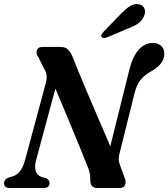

<svg xmlns="http://www.w3.org/2000/svg" viewBox="-29 -933 836 953"><path d="M150 -137.5Q142 -106 148 -84.5Q154 -63 180 -53.5L198.5 -49Q216.5 -41.5 216.5 -24.5Q216.5 0 189 0H19.5Q-9 0 -9 -24Q-8.5 -43 13 -51.5L34.5 -58Q77.5 -70 96.5 -142.5L197.5 -517.5Q210.5 -563.5 190 -591.5L162 -648.5Q148.5 -665 153.8 -682.5Q159 -700 182 -700H270.5Q294.5 -700 307 -688.5Q319.5 -677 330 -654Q357 -585.5 390 -507.2Q423 -429 456.5 -351.2Q490 -273.5 518.5 -207L613.5 -589Q630.5 -655 660.5 -687.5Q690.5 -720 729.5 -720Q754.5 -720 770.8 -705.5Q787 -691 786.5 -664.5Q786 -615.5 723 -580Q688 -561 668.5 -536.2Q649 -511.5 638 -467.5L564 -170Q560 -153.5 560.2 -141.2Q560.5 -129 567 -112.5L590.5 -48Q598 -28.5 591 -14.2Q584 0 566 0H453Q418.5 0 419 -40.5Q420 -76.5 404 -110.5Q389 -149 363.5 -211.2Q338 -273.5 307.2 -347.2Q276.5 -421 246 -493.5ZM567 -860Q592.5 -887.5 615.5 -902Q638.5 -916.5 661.5 -911.5Q683 -906.5 688.8 -888.2Q694.5 -870 685 -851.5Q675 -829 655 -815.5Q635 -802 605 -791L500 -746.5Q492.5 -744 485.2 -744.5Q478 -745 475 -750Q472 -756 475.8 -762.5Q479.5 -769 485.5 -776Z"/></svg>

Font: Fraunces 72pt Soft SemiBold
Style: Italic
Weight: 600
Italic angle: -16°
Version: Version 1.000;[b76b70a41]